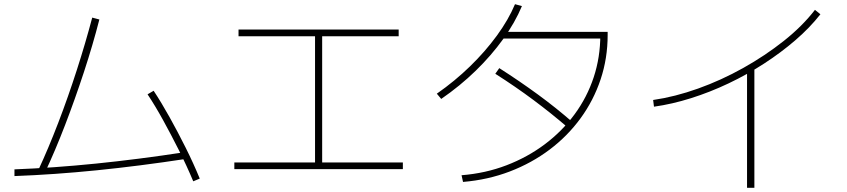

<svg xmlns="http://www.w3.org/2000/svg" viewBox="-20 -834 4040 916"><path d="M163 -23Q211 -126 258 -248.5Q305 -371 346.5 -500Q388 -629 420 -750L454 -741Q423 -620 380.5 -490.5Q338 -361 290.5 -237.5Q243 -114 194 -10ZM49 -26Q235 -33 437.5 -53.5Q640 -74 862 -108L868 -76Q645 -42 441.5 -21.5Q238 -1 49 6ZM902 31Q871 -43 833.5 -117.5Q796 -192 758 -261Q720 -330 684 -384L713 -401Q750 -345 789 -275Q828 -205 865.5 -130Q903 -55 933 18Z M1098 -27V-59H1483V-661H1118V-693H1882V-661H1517V-59H1902V-27Z M2182 2Q2296 -7 2396.5 -45.5Q2497 -84 2579.5 -146Q2662 -208 2721.5 -289Q2781 -370 2812.5 -465.5Q2844 -561 2844 -667L2860 -650H2372V-682H2879V-667Q2879 -556 2845.5 -455.5Q2812 -355 2750 -270Q2688 -185 2602.5 -120.5Q2517 -56 2412.5 -16Q2308 24 2189 34ZM2064 -387Q2150 -447 2222.5 -517.5Q2295 -588 2350.5 -664Q2406 -740 2437 -814L2470 -805Q2437 -726 2380.5 -647.5Q2324 -569 2249.5 -496.5Q2175 -424 2085 -362ZM2692 -223Q2612 -292 2525.5 -356.5Q2439 -421 2343 -482L2362 -509Q2459 -447 2546.5 -383Q2634 -319 2714 -249Z M3096 -357Q3200 -372 3310.5 -411.5Q3421 -451 3525.5 -509.5Q3630 -568 3719 -638.5Q3808 -709 3868 -787L3894 -766Q3844 -702 3775 -642.5Q3706 -583 3625 -530.5Q3544 -478 3455.5 -436Q3367 -394 3276.5 -365.5Q3186 -337 3100 -325ZM3544 62V-510H3579V62Z"/></svg>

Font: M PLUS 2 ExtraLight
Style: Regular
Weight: 250
Designer: Coji Morishita
Foundry: UNDERFOREST DESIGN
Version: Version 1.001